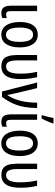

<svg xmlns="http://www.w3.org/2000/svg" viewBox="1028 -1855 837 2933"><g transform="rotate(90 1446.5 -388.5)"><path d="M150 -138Q150 -98 161.5 -80.5Q173 -63 198 -63Q214 -63 230.5 -66.5Q247 -70 256 -74V-6Q242 1 221.5 5.5Q201 10 179 10Q143 10 118 -4.5Q93 -19 80 -51.5Q67 -84 67 -137V-537H150Z M704 -269Q704 -205 691.5 -154Q679 -103 654.5 -66Q630 -29 593.5 -9.5Q557 10 508 10Q463 10 427 -9.5Q391 -29 366.5 -65.5Q342 -102 329 -153.5Q316 -205 316 -269Q316 -358 338 -420Q360 -482 403.5 -514.5Q447 -547 511 -547Q571 -547 614 -515Q657 -483 680.5 -421.5Q704 -360 704 -269ZM401 -269Q401 -202 412.5 -155.5Q424 -109 448.5 -85.5Q473 -62 510 -62Q548 -62 572 -85.5Q596 -109 608 -155.5Q620 -202 620 -269Q620 -337 608 -382.5Q596 -428 572 -451.5Q548 -475 510 -475Q453 -475 427 -422.5Q401 -370 401 -269Z M995 9Q929 9 891 -17.5Q853 -44 837 -98Q821 -152 820 -234V-537H903V-229Q903 -153 922.5 -108Q942 -63 996 -63Q1052 -63 1078.5 -115Q1105 -167 1105 -276Q1105 -347 1098.5 -408.5Q1092 -470 1077 -537H1159Q1170 -487 1176.5 -447Q1183 -407 1185.5 -367.5Q1188 -328 1188 -276Q1188 -133 1139 -62Q1090 9 995 9Z M1240 -537H1326L1402 -219Q1407 -194 1413 -169Q1419 -144 1424 -122Q1429 -100 1430 -84H1434Q1465 -131 1486.5 -182.5Q1508 -234 1521.5 -290Q1535 -346 1541.5 -407.5Q1548 -469 1548 -537H1630Q1630 -432 1613.5 -340.5Q1597 -249 1559.5 -165.5Q1522 -82 1459 0H1378Z M1810 -138Q1810 -98 1821.5 -80.5Q1833 -63 1858 -63Q1874 -63 1890.5 -66.5Q1907 -70 1916 -74V-6Q1902 1 1881.5 5.5Q1861 10 1839 10Q1803 10 1778 -4.5Q1753 -19 1740 -51.5Q1727 -84 1727 -137V-537H1810ZM1741 -619Q1746 -632 1752 -654.5Q1758 -677 1764 -702.5Q1770 -728 1774.5 -751Q1779 -774 1782 -787H1865V-776Q1857 -753 1845 -723Q1833 -693 1819 -662.5Q1805 -632 1790 -606H1741Z M2364 -269Q2364 -205 2351.5 -154Q2339 -103 2314.5 -66Q2290 -29 2253.5 -9.5Q2217 10 2168 10Q2123 10 2087 -9.5Q2051 -29 2026.5 -65.5Q2002 -102 1989 -153.5Q1976 -205 1976 -269Q1976 -358 1998 -420Q2020 -482 2063.5 -514.5Q2107 -547 2171 -547Q2231 -547 2274 -515Q2317 -483 2340.5 -421.5Q2364 -360 2364 -269ZM2061 -269Q2061 -202 2072.5 -155.5Q2084 -109 2108.5 -85.5Q2133 -62 2170 -62Q2208 -62 2232 -85.5Q2256 -109 2268 -155.5Q2280 -202 2280 -269Q2280 -337 2268 -382.5Q2256 -428 2232 -451.5Q2208 -475 2170 -475Q2113 -475 2087 -422.5Q2061 -370 2061 -269Z M2655 9Q2589 9 2551 -17.5Q2513 -44 2497 -98Q2481 -152 2480 -234V-537H2563V-229Q2563 -153 2582.5 -108Q2602 -63 2656 -63Q2712 -63 2738.5 -115Q2765 -167 2765 -276Q2765 -347 2758.5 -408.5Q2752 -470 2737 -537H2819Q2830 -487 2836.5 -447Q2843 -407 2845.5 -367.5Q2848 -328 2848 -276Q2848 -133 2799 -62Q2750 9 2655 9Z"/></g></svg>

Font: Noto Sans Display Condensed
Style: Regular
Weight: 400
Width: 3
Designer: Monotype Design Team
Foundry: Monotype Imaging Inc.
Version: Version 2.003